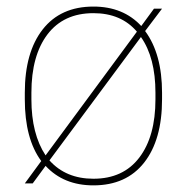

<svg xmlns="http://www.w3.org/2000/svg" viewBox="-20 -556 566 582"><path d="M471.2 -529.8 419.9 -461.9Q471.2 -392.6 471.2 -274.9V-254.9Q471.2 -132.3 417 -63.2Q362.8 5.9 263.2 5.9Q172.9 5.9 118.2 -53.2L79.1 0H55.2L105 -67.9Q55.2 -135.3 55.2 -254.9V-274.9Q55.2 -397.5 109.4 -466.8Q163.6 -536.1 263.2 -536.1Q353.5 -536.1 408.2 -477.1L446.8 -529.8ZM263.2 -14.2Q353.5 -14.2 402.3 -78.4Q451.2 -142.6 451.2 -254.9V-274.9Q451.2 -381.3 407.2 -443.8L129.9 -69.8Q179.7 -14.2 263.2 -14.2ZM75.2 -254.9Q75.2 -149.9 118.2 -85L395 -460Q347.2 -516.1 263.2 -516.1Q172.9 -516.1 124 -451.9Q75.2 -387.7 75.2 -274.9Z"/></svg>

Font: Cooper Hewitt
Style: Thin
Weight: 701
Designer: Village Type and Design LLC
Foundry: Cooper Hewitt Smithsonian Design Museum
Version: 1.000